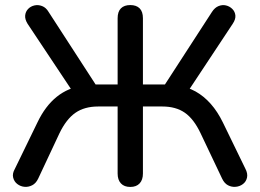

<svg xmlns="http://www.w3.org/2000/svg" viewBox="-20 -732 1029 759"><path d="M495 7Q471 7 458 -7Q445 -21 445 -46V-311H368Q314 -311 278 -286Q242 -261 215 -205L131 -26Q122 -7 107 0.5Q92 8 76.5 6.5Q61 5 48.5 -4.5Q36 -14 32 -30Q28 -46 39 -65L128 -248Q159 -313 204.5 -349.5Q250 -386 311 -394L272 -363L89 -638Q78 -656 79.5 -671Q81 -686 91 -696.5Q101 -707 116 -710.5Q131 -714 146.5 -708Q162 -702 172 -685L369 -381L346 -398H445V-660Q445 -686 458 -699Q471 -712 495 -712Q519 -712 532 -699Q545 -686 545 -660V-398H645L621 -381L818 -685Q829 -702 844 -708Q859 -714 873.5 -710.5Q888 -707 898.5 -696.5Q909 -686 910.5 -671Q912 -656 900 -638L718 -363L678 -394Q720 -389 753 -370.5Q786 -352 813 -321.5Q840 -291 861 -248L950 -65Q960 -46 956.5 -30Q953 -14 940.5 -4.5Q928 5 912 6.5Q896 8 881.5 0.5Q867 -7 858 -26L773 -205Q746 -262 710.5 -286.5Q675 -311 622 -311H545V-46Q545 -21 532 -7Q519 7 495 7Z"/></svg>

Font: Nunito SemiBold
Style: Regular
Weight: 600
Designer: Vernon Adams
Foundry: Vernon Adams
Version: Version 3.602